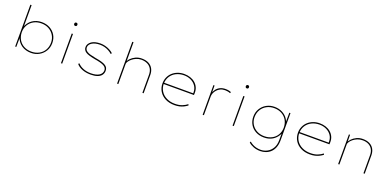

<svg xmlns="http://www.w3.org/2000/svg" viewBox="2 -1846 6485 3192"><g transform="rotate(20 3245.0 -250.0)"><path d="M435 10Q388 10 345 -2Q302 -14 267 -38Q232 -62 206 -97Q180 -132 166 -178L175 -176L173 0H153V-740H175V-345L165 -343Q181 -390 207 -425Q233 -460 267.5 -484Q302 -508 343.5 -520.5Q385 -533 432 -533Q515 -533 578.5 -498Q642 -463 678 -402.5Q714 -342 714 -263Q714 -184 676.5 -122.5Q639 -61 576 -25.5Q513 10 435 10ZM434 -12Q508 -12 566.5 -43.5Q625 -75 658.5 -132Q692 -189 692 -263Q692 -334 658.5 -390Q625 -446 567 -478.5Q509 -511 433 -511Q357 -511 298.5 -478.5Q240 -446 207.5 -390Q175 -334 175 -263Q176 -188 209 -131.5Q242 -75 300 -43.5Q358 -12 434 -12Z M963 0V-525H985V0ZM974 -663Q960 -663 953 -671Q946 -679 946 -692Q946 -704 953 -712.5Q960 -721 974 -721Q987 -721 994.5 -713Q1002 -705 1002 -692Q1002 -679 995 -671Q988 -663 974 -663Z M1490 10Q1407 10 1340 -15.5Q1273 -41 1236 -87L1252 -103Q1289 -61 1349.5 -36.5Q1410 -12 1486 -12Q1535 -12 1572 -21Q1609 -30 1633.5 -46.5Q1658 -63 1670.5 -85.5Q1683 -108 1683 -135Q1683 -183 1634 -210Q1611 -223 1570 -234.5Q1529 -246 1471 -255Q1412 -266 1369.5 -278.5Q1327 -291 1303 -307Q1279 -323 1267 -344Q1255 -365 1255 -392Q1255 -424 1271 -449.5Q1287 -475 1315.5 -494.5Q1344 -514 1383.5 -523.5Q1423 -533 1471 -533Q1513 -533 1554.5 -522.5Q1596 -512 1635 -492Q1674 -472 1702 -445L1688 -427Q1661 -452 1625.5 -471.5Q1590 -491 1550.5 -501Q1511 -511 1472 -511Q1428 -511 1392.5 -502.5Q1357 -494 1331 -478Q1305 -462 1291 -440.5Q1277 -419 1277 -394Q1278 -373 1287.5 -355.5Q1297 -338 1318 -326Q1340 -311 1380 -299.5Q1420 -288 1475 -278Q1538 -268 1583 -255Q1628 -242 1653 -226Q1680 -210 1692.5 -187.5Q1705 -165 1705 -135Q1705 -90 1680 -57Q1655 -24 1606.5 -7Q1558 10 1490 10Z M1956 0V-740H1978V-382L1966 -378Q1977 -416 2011 -451.5Q2045 -487 2094.5 -510Q2144 -533 2201 -533Q2274 -533 2323.5 -507.5Q2373 -482 2399.5 -434.5Q2426 -387 2426 -322V0H2404V-319Q2404 -381 2379 -424Q2354 -467 2309 -489Q2264 -511 2203 -512Q2155 -512 2113.5 -494.5Q2072 -477 2041.5 -451.5Q2011 -426 1994.5 -400.5Q1978 -375 1978 -358V0H1967Q1958 0 1955 0Q1952 0 1956 0Z M2972 10Q2879 10 2809.5 -25.5Q2740 -61 2702 -123Q2664 -185 2664 -263Q2664 -323 2686.5 -373Q2709 -423 2748.5 -458.5Q2788 -494 2840.5 -513.5Q2893 -533 2954 -533Q3011 -533 3061 -516.5Q3111 -500 3148 -468Q3185 -436 3205 -391.5Q3225 -347 3223 -291L3222 -259H2676V-281H3211L3200 -270L3201 -295Q3201 -361 3168 -409.5Q3135 -458 3079.5 -484.5Q3024 -511 2957 -511Q2881 -511 2819.5 -480.5Q2758 -450 2722.5 -394Q2687 -338 2686 -263Q2687 -191 2723 -134Q2759 -77 2824 -45Q2889 -13 2971 -13Q3045 -13 3097 -33.5Q3149 -54 3188 -85L3196 -64Q3164 -40 3131 -24Q3098 -8 3059.5 1Q3021 10 2972 10Z M3470 0V-525H3490L3491 -383L3482 -378Q3493 -422 3519.5 -457Q3546 -492 3587.5 -512.5Q3629 -533 3685 -533Q3713 -533 3738.5 -528Q3764 -523 3783 -514L3775 -493Q3753 -503 3727.5 -507Q3702 -511 3683 -511Q3635 -511 3600 -494Q3565 -477 3540.5 -449.5Q3516 -422 3504 -391Q3492 -360 3492 -331V0Z M3999 0V-525H4021V0ZM4010 -663Q3996 -663 3989 -671Q3982 -679 3982 -692Q3982 -704 3989 -712.5Q3996 -721 4010 -721Q4023 -721 4030.5 -713Q4038 -705 4038 -692Q4038 -679 4031 -671Q4024 -663 4010 -663Z M4574 240Q4508 240 4453.5 219Q4399 198 4364 165L4374 145Q4398 166 4428 182.5Q4458 199 4494.5 208.5Q4531 218 4573 218Q4634 218 4688.5 189Q4743 160 4777 102.5Q4811 45 4811 -41V-178L4822 -179Q4800 -119 4760.5 -77Q4721 -35 4669 -14Q4617 7 4553 7Q4472 7 4408 -27Q4344 -61 4308 -121.5Q4272 -182 4272 -260Q4272 -339 4309.5 -401Q4347 -463 4410 -498Q4473 -533 4551 -533Q4589 -533 4624 -525Q4659 -517 4689.5 -501.5Q4720 -486 4745.5 -463.5Q4771 -441 4790 -411Q4809 -381 4820 -345L4811 -347L4813 -525H4833V-43Q4833 29 4812 83Q4791 137 4754.5 171.5Q4718 206 4671 223Q4624 240 4574 240ZM4553 -15Q4629 -15 4687.5 -46.5Q4746 -78 4778.5 -134Q4811 -190 4811 -260Q4810 -334 4777.5 -390.5Q4745 -447 4686 -479Q4627 -511 4552 -511Q4479 -511 4420.5 -479Q4362 -447 4328.5 -390.5Q4295 -334 4294 -260Q4294 -189 4327.5 -133.5Q4361 -78 4419.5 -46.5Q4478 -15 4553 -15Z M5369 10Q5276 10 5206.5 -25.5Q5137 -61 5099 -123Q5061 -185 5061 -263Q5061 -323 5083.5 -373Q5106 -423 5145.5 -458.5Q5185 -494 5237.5 -513.5Q5290 -533 5351 -533Q5408 -533 5458 -516.5Q5508 -500 5545 -468Q5582 -436 5602 -391.5Q5622 -347 5620 -291L5619 -259H5073V-281H5608L5597 -270L5598 -295Q5598 -361 5565 -409.5Q5532 -458 5476.5 -484.5Q5421 -511 5354 -511Q5278 -511 5216.5 -480.5Q5155 -450 5119.5 -394Q5084 -338 5083 -263Q5084 -191 5120 -134Q5156 -77 5221 -45Q5286 -13 5368 -13Q5442 -13 5494 -33.5Q5546 -54 5585 -85L5593 -64Q5561 -40 5528 -24Q5495 -8 5456.5 1Q5418 10 5369 10Z M5867 0V-525H5887L5889 -382L5877 -378Q5889 -416 5922 -451Q5955 -486 6004.5 -509.5Q6054 -533 6113 -533Q6185 -533 6234.5 -507.5Q6284 -482 6310.5 -434.5Q6337 -387 6337 -322V0H6315V-319Q6315 -381 6290 -424Q6265 -467 6220 -489.5Q6175 -512 6114 -511Q6066 -511 6024.5 -494Q5983 -477 5952.5 -452Q5922 -427 5905.5 -401Q5889 -375 5889 -358V0H5879Q5877 0 5874 0Q5871 0 5867 0Z"/></g></svg>

Font: Lexend Giga Thin
Style: Regular
Weight: 250
Version: Version 1.007